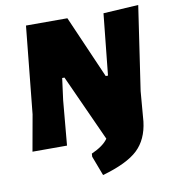

<svg xmlns="http://www.w3.org/2000/svg" viewBox="-90 -730 895 991"><g transform="rotate(-10 357.5 -234.5)"><path d="M701 -651 636 -211 623 -54Q612 39 556 92Q500 145 370 182L331 79L332 63Q395 35 419 0L261 -348H249L234 -234L213 0H32L66 -190L112 -647H329L472 -319H484L517 -640Z"/></g></svg>

Font: Alegreya Sans SC Black
Style: Italic
Weight: 900
Italic angle: -7°
Designer: Juan Pablo del Peral
Foundry: Huerta Tipografica
Version: Version 2.007